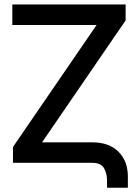

<svg xmlns="http://www.w3.org/2000/svg" viewBox="-20 -748 637 882"><path d="M36.6 -633.3V-727.5H557.1V-654.3L173.3 -94.2H403.8Q481 -94.2 524.2 -51Q567.4 -7.8 567.4 63.5V114.3H471.7V83.5Q472.2 50.8 458.3 25.4Q444.3 0 403.8 0H39.6V-72.8L423.8 -633.3Z"/></svg>

Font: Inter Tight Medium
Style: Regular
Weight: 500
Designer: Rasmus Andersson
Foundry: rsms
Version: Version 3.004; ttfautohint (v1.8.4.7-5d5b)